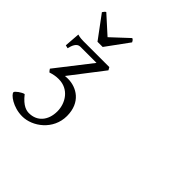

<svg xmlns="http://www.w3.org/2000/svg" viewBox="-234 -932 1389 1389"><g transform="rotate(45 460.0 -238.0)"><path d="M229 -183C217 -183 205 -182 199 -181L393 -433L381 -454H115C103 -454 79 -455 56 -462L47 -343L71 -337C79 -372 94 -410 128 -410H294L85 -142C87 -137 97 -125 102 -120C132 -130 157 -134 180 -134H185C286 -134 342 -47 342 38C342 132 288 193 206 193C182 193 141 187 86 117C64 121 19 153 19 165C19 187 92 244 187 244C292 244 415 153 415 13C415 -127 317 -183 229 -183ZM62 -697 191 -523H244L371 -697C363 -713 360 -715 350 -720L219 -598L84 -720C73 -715 74 -712 62 -697Z"/></g></svg>

Font: Temporarium
Style: Regular
Weight: 400
Version: Version 1.1